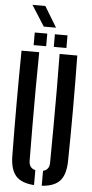

<svg xmlns="http://www.w3.org/2000/svg" viewBox="-68 -1122 557 1168"><g transform="rotate(5 210.0 -538.0)"><path d="M39.5 -157Q37.5 -317 37.5 -478.8Q37.5 -640.5 39.5 -800H147.5Q146 -693.5 145.5 -581.2Q145 -469 145.5 -356.8Q146 -244.5 147 -138Q147 -115 157 -101.5Q167 -88 186.5 -83V8Q109 3 74.8 -35.8Q40.5 -74.5 39.5 -157ZM233.5 8V-83Q253 -88 262.5 -101.5Q272 -115 272 -138Q273 -244.5 273.5 -356.8Q274 -469 273.8 -581.2Q273.5 -693.5 272 -800H380Q382.5 -640.5 382.5 -478.8Q382.5 -317 380 -157Q379 -74.5 345 -35.8Q311 3 233.5 8ZM233 -840V-917H310V-840ZM110 -840V-917H186.5V-840ZM161.5 -957.5 81.5 -1083.5H160L236.5 -957.5Z"/></g></svg>

Font: Big Shoulders Stencil Display Thin
Style: Bold
Weight: 700
Version: Version 2.001